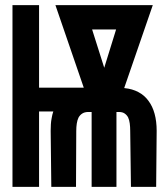

<svg xmlns="http://www.w3.org/2000/svg" viewBox="-20 -731 640 751"><path d="M180.7 0H277.3L278.3 -219.2Q278.3 -234.4 280.3 -247.6Q282.2 -260.7 287.1 -271Q292.5 -280.8 301.3 -286.6Q310.1 -292.5 323.7 -293H338.4V0H435.5V-293H445.3Q459 -293 467.5 -287.1Q476.1 -281.2 481 -272Q485.8 -261.7 487.5 -248.3Q489.3 -234.9 489.3 -219.2L492.2 0H590.8L592.8 -219.2Q592.8 -256.3 584.7 -285.9Q576.7 -315.4 560.5 -336.9Q544.9 -358.4 521.2 -370.8Q497.6 -383.3 468.3 -386.2L465.8 -386.7L577.6 -710.9H196.8L307.6 -388.2H132.8V-710.9H28.8V0H132.8V-294.9H188.5Q186.5 -289.1 184.8 -282.5Q183.1 -275.9 182.1 -269Q179.7 -257.3 179 -244.9Q178.2 -232.4 178.2 -219.2ZM434.1 -615.7 388.7 -469.2 387.7 -465.8 386.7 -469.2 340.3 -615.7Z"/></svg>

Font: Roboto Mono SemiBold
Style: Regular
Weight: 600
Monospace: yes
Designer: Google
Version: Version 3.000